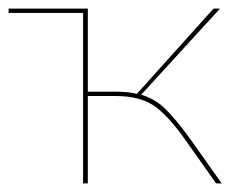

<svg xmlns="http://www.w3.org/2000/svg" viewBox="-20 -426 564 446"><path d="M495 0H482L412 -99Q369 -160 336 -181.5Q303 -203 248 -203H184V0H173V-396H0V-406H184V-213H249Q279 -213 298 -208L476 -406H491L308 -206Q339 -197 363.5 -173.5Q388 -150 422 -103Z"/></svg>

Font: Ysabeau Infant Hairline
Style: Regular
Weight: 100
Designer: Christian Thalmann (Catharsis Fonts)
Version: Version 0.003